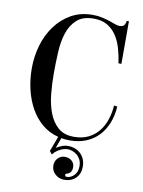

<svg xmlns="http://www.w3.org/2000/svg" viewBox="-97 -737 774 1038"><g transform="rotate(10 289.5 -217.5)"><path d="M174 -320Q174 -265 179.5 -209Q185 -153 202.5 -107Q220 -61 252.5 -32Q285 -3 340 -3Q384 -3 417 -18.5Q450 -34 473 -61.5Q496 -89 509 -126.5Q522 -164 525 -207L543 -205Q540 -155 523.5 -113.5Q507 -72 479 -42.5Q451 -13 411.5 3.5Q372 20 322 20Q310 20 298 19Q286 18 275 16L254 73Q267 65 284 58Q301 51 320 51Q335 51 351.5 56Q368 61 382.5 72.5Q397 84 406.5 103Q416 122 416 149Q416 188 391.5 211.5Q367 235 329 235Q300 235 279 216Q258 197 258 168Q258 145 273.5 128.5Q289 112 312 112Q334 112 349.5 125Q365 138 365 160Q365 177 357.5 187Q350 197 339 199Q330 201 330 208Q330 217 340 217Q362 217 380 198.5Q398 180 398 149Q398 128 390.5 113Q383 98 371.5 88.5Q360 79 346.5 74Q333 69 321 69Q298 69 274.5 82Q251 95 240 112L226 95L257 12Q206 -1 167.5 -33.5Q129 -66 103.5 -112Q78 -158 65 -213.5Q52 -269 52 -328Q52 -394 70 -455.5Q88 -517 123.5 -565Q159 -613 210 -641.5Q261 -670 327 -670Q356 -670 379.5 -664.5Q403 -659 421 -653Q439 -647 453.5 -641.5Q468 -636 479 -636Q496 -636 503.5 -644.5Q511 -653 513 -670H525V-436H509Q503 -479 491.5 -518Q480 -557 460 -586.5Q440 -616 410 -633.5Q380 -651 336 -651Q277 -651 244 -621.5Q211 -592 195.5 -545Q180 -498 177 -438.5Q174 -379 174 -320Z"/></g></svg>

Font: Elsie
Style: Regular
Weight: 400
Designer: Alejandro Inler
Foundry: Alejandro Inler
Version: 1.001